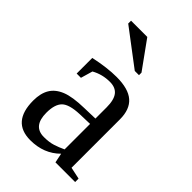

<svg xmlns="http://www.w3.org/2000/svg" viewBox="-213 -777 869 869"><g transform="rotate(45 222.0 -342.5)"><path d="M227.1 -469.2Q302.2 -469.2 337.6 -438.5Q373 -407.7 373 -344.2V-34.2L430.2 -22V0H304.2L294.9 -45.9Q239.3 9.8 152.8 9.8Q35.2 9.8 35.2 -127Q35.2 -172.9 53 -202.9Q70.8 -232.9 109.9 -248.8Q148.9 -264.6 223.1 -266.1L292 -268.1V-339.8Q292 -387.2 274.7 -409.7Q257.3 -432.1 221.2 -432.1Q172.4 -432.1 131.8 -409.2L115.2 -352.1H87.9V-452.1Q167 -469.2 227.1 -469.2ZM292 -233.9 228 -231.9Q162.6 -229.5 139.4 -206.5Q116.2 -183.6 116.2 -129.9Q116.2 -43.9 186 -43.9Q219.2 -43.9 243.4 -51.5Q267.6 -59.1 292 -70.8ZM265.6 -546.4 92.8 -677.2V-695.3H196.8L292.5 -562.5V-546.4Z"/></g></svg>

Font: Tinos
Style: Regular
Weight: 400
Designer: Steve Matteson
Foundry: Monotype Imaging Inc.
Version: Version 1.23